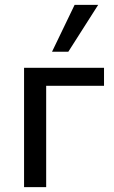

<svg xmlns="http://www.w3.org/2000/svg" viewBox="-20 -770 468 790"><path d="M79 0V-491H408V-417H170V0ZM194 -557 287 -750H384L261 -557Z"/></svg>

Font: Nunito Sans 10pt SemiCondensed Medium
Style: Regular
Weight: 500
Width: 4
Designer: Vernon Adams
Foundry: Vernon Adams
Version: Version 3.101;gftools[0.9.27]